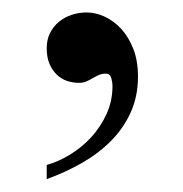

<svg xmlns="http://www.w3.org/2000/svg" viewBox="-20 -117 290 305"><path d="M199.2 4.9Q199.2 36.1 187.5 61.8Q175.8 87.4 155.8 107.4Q135.7 127.4 109.4 142.3Q83 157.2 54.2 167.5V145Q72.3 140.1 91.1 128.7Q109.9 117.2 124.8 101.1Q139.6 85 149.2 64.2Q158.7 43.5 158.7 19Q158.7 13.7 156.7 6.8Q154.8 0 147.9 0Q142.1 0 137 2.2Q131.8 4.4 127 7.3Q122.1 10.3 116.9 12.5Q111.8 14.6 106 14.6Q95.7 14.6 86.4 11.5Q77.1 8.3 70.1 1.5Q63 -5.4 58.6 -15.6Q54.2 -25.9 54.2 -40.5Q54.2 -53.7 59.3 -64.2Q64.5 -74.7 73.2 -82Q82 -89.4 93.5 -93.3Q105 -97.2 117.7 -97.2Q131.8 -97.2 146.2 -90.6Q160.6 -84 172.4 -71.3Q184.1 -58.6 191.7 -39.6Q199.2 -20.5 199.2 4.9Z"/></svg>

Font: Doulos SIL Cyr
Style: Regular
Weight: 400
Designer: Walt Agee, Victor Gaultney, Peter Martin, Debbi Hosken, Becca Hirsbrunner
Foundry: SIL International
Version: Version 5.000